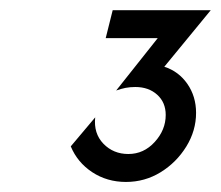

<svg xmlns="http://www.w3.org/2000/svg" viewBox="-20 -812 439 382"><path d="M230.6 -450Q193.1 -450 163.5 -469.4Q134 -488.9 120.8 -520.8L169.4 -578.5Q166 -546.5 185.8 -526Q205.6 -505.6 235.4 -505.6Q266 -505.6 287.8 -529.5Q309.7 -553.5 309.7 -583.3Q309.7 -608.3 292.7 -623.6Q275.7 -638.9 249.3 -638.9Q238.9 -638.9 229.9 -637.2Q220.8 -635.4 211.1 -631.9L293.8 -736.1H190.3L204.2 -791.7H399.3L306.9 -679.2Q335.4 -670.1 352.8 -645.1Q370.1 -620.1 370.1 -587.5Q370.1 -552.1 350.7 -520.5Q331.2 -488.9 299.7 -469.4Q268.1 -450 230.6 -450Z"/></svg>

Font: Afacad
Style: Italic
Weight: 400
Italic angle: -14°
Designer: Kristian Moeller
Foundry: Dicotype
Version: Version 1.000